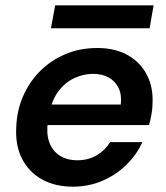

<svg xmlns="http://www.w3.org/2000/svg" viewBox="-20 -688 623 720"><path d="M253 12Q186 12 137 -15.5Q88 -43 62.5 -93Q37 -143 41 -211Q43 -273 66.5 -327Q90 -381 130.5 -421.5Q171 -462 225.5 -485Q280 -508 345 -508Q412 -508 459.5 -481Q507 -454 531 -407Q555 -360 552 -301Q552 -281 548 -259Q544 -237 539 -219H127L140 -296H433Q437 -333 424.5 -358.5Q412 -384 387.5 -397.5Q363 -411 329 -411Q292 -411 257.5 -394.5Q223 -378 198.5 -345Q174 -312 165 -262L160 -233Q153 -190 164 -157Q175 -124 202.5 -105.5Q230 -87 270 -87Q311 -87 342.5 -105.5Q374 -124 393 -155H514Q492 -107 453.5 -69.5Q415 -32 364 -10Q313 12 253 12ZM171 -582 187 -668H556L541 -582Z"/></svg>

Font: DM Sans 28pt SemiBold
Style: Italic
Weight: 600
Italic angle: -10°
Version: Version 4.004;gftools[0.9.30]